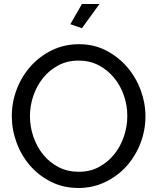

<svg xmlns="http://www.w3.org/2000/svg" viewBox="-20 -936 788 961"><path d="M39.1 -355Q39.1 -425.8 64.5 -491Q89.8 -556.2 135 -606Q180.2 -655.8 241.7 -685.3Q303.2 -714.8 375 -714.8Q450.2 -714.8 511 -683.3Q571.8 -651.9 616 -600.8Q660.2 -549.8 684.1 -485.4Q708 -420.9 708 -354Q708 -283.2 682.6 -218Q657.2 -152.8 612.5 -103.5Q567.9 -54.2 506.3 -24.7Q444.8 4.9 373 4.9Q297.9 4.9 236.3 -25.6Q174.8 -56.2 130.9 -106.7Q86.9 -157.2 63 -222.2Q39.1 -287.1 39.1 -355ZM129.9 -355Q129.9 -300.8 147.5 -250.5Q165 -200.2 197 -161.1Q229 -122.1 273.9 -99.1Q318.8 -76.2 374 -76.2Q431.2 -76.2 476.1 -100.6Q521 -125 552.5 -164.6Q584 -204.1 600.6 -254.2Q617.2 -304.2 617.2 -355Q617.2 -409.2 599.6 -459.5Q582 -509.8 549.6 -548.3Q517.1 -586.9 472.7 -609.9Q428.2 -632.8 374 -632.8Q316.9 -632.8 272 -608.9Q227.1 -585 195.6 -545.9Q164.1 -506.8 147 -456.8Q129.9 -406.7 129.9 -355ZM332 -814.9 390.1 -916H478L390.1 -794.9Z"/></svg>

Font: Raleway Medium
Style: Regular
Weight: 500
Designer: Matt McInerney, Pablo Impallari, Rodrigo Fuenzalida
Foundry: Matt McInerney, Pablo Impallari, Rodrigo Fuenzalida
Version: Version 3.000g; ttfautohint (v1.5) -l 8 -r 28 -G 28 -x 14 -D